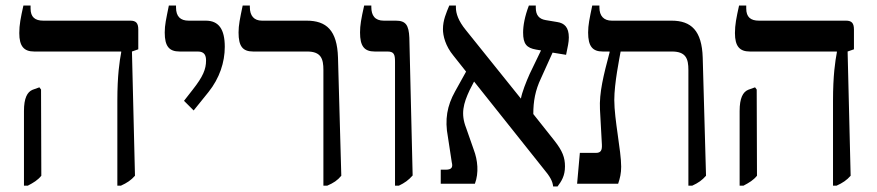

<svg xmlns="http://www.w3.org/2000/svg" viewBox="-20 -667 3184 697"><path d="M406 7H419C441 -3 456 -13 470 -29L459 -480L482 -488V-560C482 -584 473 -592 453 -592H137C107 -592 91 -605 91 -636V-647H65C55 -602 50 -577 50 -547C50 -499 67 -480 104 -480H420V-477C414 -445 406 -394 406 -301ZM67 7H81C102 -4 117 -13 130 -29L129 -342L123 -350L98 -341C79 -333 67 -311 67 -264Z M683 -266 737 -333C777 -383 796 -441 796 -497C796 -561 774 -592 727 -592H665C635 -592 619 -607 619 -640V-647H593C583 -597 578 -577 578 -549C578 -499 594 -480 632 -480H698C723 -480 728 -465 728 -447C728 -416 717 -389 680 -342L648 -301Z M1154 7H1168C1191 -3 1205 -12 1219 -29L1207 -458C1204 -557 1165 -592 1093 -592H931C902 -592 887 -610 887 -641V-647H861C851 -599 846 -576 846 -549C846 -499 861 -480 899 -480H1095C1146 -480 1154 -453 1154 -413Z M1414 7H1428C1449 -3 1463 -13 1478 -30L1466 -530C1464 -576 1453 -592 1417 -592H1373C1341 -592 1328 -611 1328 -641V-647H1302C1291 -598 1287 -575 1287 -549C1287 -500 1302 -480 1340 -480H1386C1410 -480 1414 -470 1414 -443Z M1580 0H1704C1719 -40 1714 -86 1700 -123L1672 -203C1652 -254 1662 -291 1685 -340L1701 -371L1951 -57C1978 -25 1986 -9 1988 10H2004C2018 -9 2031 -28 2031 -63C2031 -95 2022 -119 1993 -156L1916 -253C1916 -299 1923 -339 1944 -383L1986 -476L2035 -468C2041 -498 2045 -513 2045 -531C2045 -568 2029 -583 2003 -587L1961 -594C1937 -598 1925 -612 1925 -639V-647H1900C1885 -608 1879 -574 1879 -549C1879 -507 1892 -493 1926 -487L1944 -484L1903 -399C1890 -370 1875 -332 1871 -309L1671 -558C1644 -591 1635 -618 1635 -640V-647H1611C1600 -620 1588 -594 1588 -561C1588 -537 1597 -500 1626 -465L1672 -407L1632 -335C1603 -283 1594 -233 1606 -170L1620 -78C1625 -59 1619 -51 1598 -51H1580Z M2075 0H2224C2231 -21 2235 -38 2235 -62C2235 -120 2210 -233 2210 -304C2210 -365 2229 -457 2233 -480H2419C2470 -480 2479 -454 2479 -413V7H2493C2515 -3 2529 -13 2543 -29L2531 -458C2528 -556 2489 -592 2418 -592H2201C2172 -592 2156 -609 2156 -640V-647H2130C2120 -599 2115 -576 2115 -549C2115 -499 2131 -480 2168 -480H2193V-477C2171 -394 2155 -331 2158 -270L2165 -142C2166 -121 2161 -112 2143 -112H2085Z M3004 7H3017C3039 -3 3054 -13 3068 -29L3057 -480L3080 -488V-560C3080 -584 3071 -592 3051 -592H2735C2705 -592 2689 -605 2689 -636V-647H2663C2653 -602 2648 -577 2648 -547C2648 -499 2665 -480 2702 -480H3018V-477C3012 -445 3004 -394 3004 -301ZM2665 7H2679C2700 -4 2715 -13 2728 -29L2727 -342L2721 -350L2696 -341C2677 -333 2665 -311 2665 -264Z"/></svg>

Font: Noto Serif Hebrew SemiCondensed Medium
Style: Regular
Weight: 500
Width: 4
Designer: Monotype Design Team
Foundry: Monotype Imaging Inc.
Version: Version 2.004